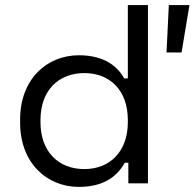

<svg xmlns="http://www.w3.org/2000/svg" viewBox="-20 -720 764 754"><path d="M290 14C392 14 443 -32 470 -81H484V0H561V-700H482V-412H468C443 -457 392 -503 290 -503C162 -503 59 -407 59 -251V-238C59 -81 163 14 290 14ZM139 -240V-249C139 -365 210 -433 311 -433C412 -433 482 -365 482 -249V-240C482 -124 411 -56 311 -56C210 -56 139 -124 139 -240ZM634 -514H693L724 -700H643Z"/></svg>

Font: Meta Space
Style: Regular
Weight: 400
Designer: Meta Pool / Florian Karsten
Foundry: Meta Pool / Florian Karsten
Version: Version 2.000;Glyphs 3.1.1 (3137)